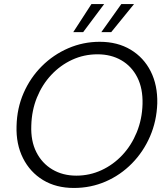

<svg xmlns="http://www.w3.org/2000/svg" viewBox="-20 -919 825 951"><path d="M346 12Q258 12 193.5 -27Q129 -66 94 -135.5Q59 -205 62 -295Q64 -383 97 -458.5Q130 -534 187 -591Q244 -648 318 -680Q392 -712 474 -712Q562 -712 627 -673Q692 -634 726.5 -565.5Q761 -497 759 -407Q756 -319 723 -243Q690 -167 633.5 -109.5Q577 -52 503.5 -20Q430 12 346 12ZM358 -49Q424 -49 482.5 -76Q541 -103 586 -151Q631 -199 657.5 -264Q684 -329 686 -404Q688 -481 660 -536Q632 -591 581 -620.5Q530 -650 463 -650Q396 -650 337.5 -623Q279 -596 234 -548Q189 -500 163 -436Q137 -372 135 -297Q132 -221 160 -165.5Q188 -110 239.5 -79.5Q291 -49 358 -49ZM482 -760 581 -899H644L531 -760ZM343 -760 433 -899H496L392 -760Z"/></svg>

Font: DM Sans 18pt Light
Style: Italic
Weight: 300
Italic angle: -10°
Designer: Colophon Foundry, Jonny Pinhorn
Foundry: Colophon Foundry
Version: Version 4.004;gftools[0.9.30]